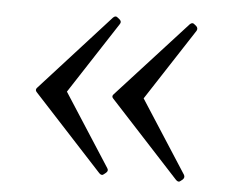

<svg xmlns="http://www.w3.org/2000/svg" viewBox="-39 -498 623 521"><g transform="rotate(5 272.0 -237.0)"><path d="M458 -25Q465 -18 471 -24L476 -28Q482 -34 478 -41L351 -238L478 -433Q482 -440 476 -446L471 -450Q465 -456 458 -449L269 -242Q263 -236 269 -230ZM249 -25Q256 -18 262 -24L267 -28Q274 -34 269 -41L142 -238L269 -433Q274 -440 267 -446L262 -450Q256 -456 249 -449L61 -242Q55 -236 60 -230Z"/></g></svg>

Font: Hahmlet Light
Style: Regular
Weight: 300
Designer: Minjoo Ham & Mark Frömberg
Foundry: hypertype
Version: Version 1.002